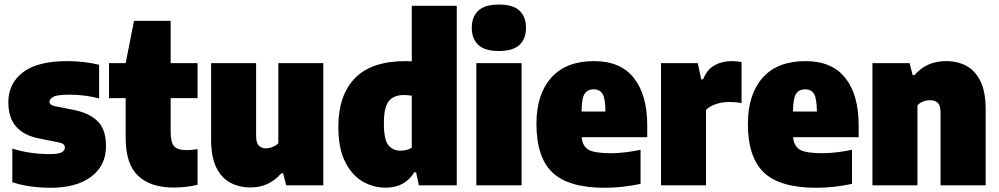

<svg xmlns="http://www.w3.org/2000/svg" viewBox="-20 -834 4496 864"><path d="M208.5 11Q162 11 118.2 5Q74.5 -1 35.5 -14V-165.5Q71.5 -153.5 115 -147Q158.5 -140.5 204.5 -140.5Q244 -140.5 258 -148.8Q272 -157 272 -170.5Q272 -187 247.5 -192.5L158 -210.5Q89 -223.5 53.2 -263.5Q17.5 -303.5 17.5 -374Q17.5 -458.5 83.5 -508.8Q149.5 -559 282.5 -559Q322.5 -559 359.5 -554.5Q396.5 -550 426 -542.5V-391Q396.5 -399 362.2 -403.5Q328 -408 291.5 -408Q236 -408 219.2 -397.8Q202.5 -387.5 202.5 -376Q202.5 -361 228.5 -356L318 -338Q383 -324.5 420 -287.8Q457 -251 457 -176Q457 -89 390.5 -39Q324 11 208.5 11Z M762.5 10Q657.5 10 601.5 -42.8Q545.5 -95.5 545.5 -213V-392.5H470.5V-550H545.5L583 -740H748V-550H869V-392.5H748V-240.5Q748 -193 763.5 -175.8Q779 -158.5 819.5 -158.5Q830.5 -158.5 842.2 -159.5Q854 -160.5 869 -163V-2.5Q847.5 3 818.8 6.5Q790 10 762.5 10Z M1107.5 9.5Q1056.5 9.5 1016.5 -11.8Q976.5 -33 953.2 -80.5Q930 -128 930 -206.5V-550H1132.5V-223Q1132.5 -191 1144.8 -178.8Q1157 -166.5 1176.5 -166.5Q1191 -166.5 1206.8 -172.8Q1222.5 -179 1232.5 -189.5V-550H1435V0H1268L1254 -54H1246Q1190 10 1107.5 9.5Z M1715.5 10.5Q1659 10.5 1610.5 -18.2Q1562 -47 1532.2 -107.5Q1502.5 -168 1502.5 -264Q1502.5 -404.5 1576.8 -481.8Q1651 -559 1805.5 -559Q1813 -559 1819.8 -558.5Q1826.5 -558 1833 -558V-808H2035.5V0H1865L1852.5 -58.5H1844Q1825 -26.5 1792.8 -8Q1760.5 10.5 1715.5 10.5ZM1782 -156Q1812 -156 1833 -169.5V-403.5Q1825 -404.5 1815.2 -405.5Q1805.5 -406.5 1798 -406.5Q1752.5 -406.5 1730 -379.5Q1707.5 -352.5 1707.5 -280.5Q1707.5 -205.5 1727.5 -180.8Q1747.5 -156 1782 -156Z M2123.5 0V-550H2327V0ZM2225 -604.5Q2161.5 -604.5 2132.2 -632Q2103 -659.5 2103 -709Q2103 -758.5 2132.2 -786Q2161.5 -813.5 2225 -813.5Q2288.5 -813.5 2317.8 -786Q2347 -758.5 2347 -709Q2347 -659.5 2317.8 -632Q2288.5 -604.5 2225 -604.5Z M2702 11Q2538.5 11 2466.2 -57.5Q2394 -126 2394 -277Q2394 -409 2460.2 -484Q2526.5 -559 2653.5 -559Q2772.5 -559 2832.5 -483Q2892.5 -407 2892.5 -270.5V-216.5H2597.5Q2601.5 -175.5 2628.8 -160Q2656 -144.5 2730 -144.5Q2761.5 -144.5 2795.5 -148.8Q2829.5 -153 2862.5 -160V-6.5Q2779 11 2702 11ZM2651.5 -432Q2623.5 -432 2610.5 -411.5Q2597.5 -391 2597 -332H2704.5Q2704 -391 2691.5 -411.5Q2679 -432 2651.5 -432Z M2954.5 0V-550H3120L3135.5 -477H3144Q3162 -522 3195.8 -540.5Q3229.5 -559 3273.5 -559Q3285 -559 3296.5 -557.8Q3308 -556.5 3317 -555V-370Q3303.5 -373 3288.2 -374Q3273 -375 3260.5 -375Q3229 -375 3200.5 -365.2Q3172 -355.5 3157 -339V0Z M3653.5 11Q3490 11 3417.8 -57.5Q3345.5 -126 3345.5 -277Q3345.5 -409 3411.8 -484Q3478 -559 3605 -559Q3724 -559 3784 -483Q3844 -407 3844 -270.5V-216.5H3549Q3553 -175.5 3580.2 -160Q3607.5 -144.5 3681.5 -144.5Q3713 -144.5 3747 -148.8Q3781 -153 3814 -160V-6.5Q3730.5 11 3653.5 11ZM3603 -432Q3575 -432 3562 -411.5Q3549 -391 3548.5 -332H3656Q3655.5 -391 3643 -411.5Q3630.5 -432 3603 -432Z M3906 0V-550H4073L4087 -496H4095.5Q4148.5 -559 4238.5 -559Q4289 -559 4329 -537.5Q4369 -516 4392.2 -468.2Q4415.5 -420.5 4415.5 -341.5V0H4212.5V-327Q4212.5 -359.5 4200 -371.2Q4187.5 -383 4166.5 -383Q4130.5 -383 4108.5 -360V0Z"/></svg>

Font: Encode Sans SemiCondensed SemiCondensed Black
Style: Regular
Weight: 900
Width: 4
Designer: Multiple Designers
Foundry: Impallari Type
Version: Version 3.000; ttfautohint (v1.8.3) -l 8 -r 50 -G 200 -x 14 